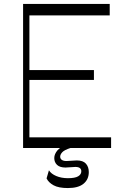

<svg xmlns="http://www.w3.org/2000/svg" viewBox="-20 -750 635 973"><path d="M123 -672V-730H536V-672ZM123 0V-54H543V0ZM97 0V-730H129V0ZM125 -345V-395H456V-345ZM324 203Q277 203 251.5 189Q226 175 216 154L228 113Q239 131 265 142Q291 153 324 153Q360 153 376 143.5Q392 134 392 118Q392 96 362 96Q350 96 337 97.5Q324 99 312 99Q283 99 269 85.5Q255 72 255 51Q255 31 271.5 11.5Q288 -8 331 -19L337 0Q306 10 295.5 21.5Q285 33 285 44Q285 54 293 60Q301 66 317 66Q329 66 343.5 64.5Q358 63 369 63Q401 63 415.5 79.5Q430 96 430 122Q430 159 403.5 181Q377 203 324 203Z"/></svg>

Font: Savate ExtraLight
Style: Regular
Weight: 200
Designer: Max Esnée
Foundry: Plomb Type
Version: Version 2.000